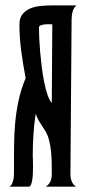

<svg xmlns="http://www.w3.org/2000/svg" viewBox="-20 -704 321 724"><path d="M175.3 -46.4Q175.3 -64.5 175 -86.7Q174.8 -108.9 172.6 -131.8Q170.4 -154.8 164.8 -176.3Q159.2 -197.8 148.4 -213.9Q138.2 -229 129.6 -243.2Q121.1 -257.3 114.3 -274.4Q108.4 -234.9 106 -196Q103.5 -157.2 103.5 -117.7Q103.5 -113.3 104 -102.8Q104.5 -92.3 104.5 -79.1Q104.5 -65.9 104 -52Q103.5 -38.1 101.8 -26.6Q100.1 -15.1 96.9 -7.6Q93.8 0 88.4 0H13.7Q21 -2.4 24.7 -9.8Q28.3 -17.1 30.3 -25.9Q32.2 -34.7 32.5 -43.7Q32.7 -52.7 32.7 -59.1Q32.7 -105.5 33 -149.4Q33.2 -193.4 36.9 -236.6Q40.5 -279.8 49.6 -322.8Q58.6 -365.7 76.7 -409.7Q67.4 -457.5 60.3 -510Q53.2 -562.5 53.2 -611.3Q53.2 -636.2 64.9 -650.6Q76.7 -665 94.7 -672.4Q112.8 -679.7 134.3 -681.6Q155.8 -683.6 175.3 -683.6H268.1Q257.3 -673.8 253.7 -659.9Q250 -646 250 -631.8L245.6 -46.4Q245.6 -33.2 250.2 -20.5Q254.9 -7.8 267.1 0H152.8Q165 -8.3 170.2 -20.3Q175.3 -32.2 175.3 -46.4ZM177.2 -612.3Q172.9 -612.3 164.6 -612.5Q156.2 -612.8 147.7 -611.8Q139.2 -610.8 133.1 -608.2Q127 -605.5 127 -599.6Q127 -584.5 127.9 -560.8Q128.9 -537.1 131.3 -509Q133.8 -481 137.5 -451.2Q141.1 -421.4 146.5 -394.8Q151.9 -368.2 158.9 -347.2Q166 -326.2 175.3 -315.9Z"/></svg>

Font: XAYAX
Style: Regular
Weight: 400
Designer: Peter Wiegel
Foundry: Peter Wiegel
Version: Version 1.000 2009 initial release